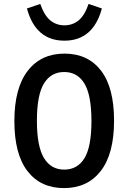

<svg xmlns="http://www.w3.org/2000/svg" viewBox="-20 -943 654 978"><path d="M308.1 -814Q349.6 -814 380.4 -839.1Q411.1 -864.3 431.2 -922.9L499 -899.9Q454.6 -735.8 308.1 -735.8Q161.6 -735.8 117.2 -899.9L185.1 -922.9Q205.6 -864.3 236.3 -839.1Q267.1 -814 308.1 -814ZM561 -328.1Q561 -159.7 493.4 -72.3Q425.8 15.1 306.2 15.1Q187 15.1 120.1 -71.3Q53.2 -157.7 53.2 -326.2Q53.2 -494.1 121.1 -582Q189 -669.9 308.1 -669.9Q427.7 -669.9 494.4 -583.5Q561 -497.1 561 -328.1ZM168 -328.1Q168 -197.3 203.9 -138.2Q239.7 -79.1 307.1 -79.1Q375 -79.1 410.4 -137.5Q445.8 -195.8 445.8 -326.2Q445.8 -458 410.2 -517.1Q374.5 -576.2 307.1 -576.2Q239.3 -576.2 203.6 -517.3Q168 -458.5 168 -328.1Z"/></svg>

Font: IntelOne Mono Medium
Style: Regular
Weight: 500
Designer: Fred Shallcrass
Foundry: Frere-Jones Type LLC
Version: Version 1.200;hotconv 1.1.0;makeotfexe 2.6.0;FJTRelease1.2